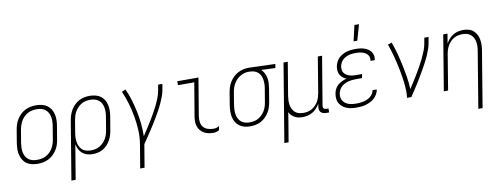

<svg xmlns="http://www.w3.org/2000/svg" viewBox="-73 -1155 4645 1776"><g transform="rotate(-10 2250.0 -266.5)"><path d="M199 8Q171 8 144 2Q117 -4 95.5 -19Q74 -34 60.5 -56.5Q47 -79 40.5 -105Q34 -131 35 -159Q36 -187 40 -215L60 -335Q64 -361 72.5 -386Q81 -411 95 -433.5Q109 -456 129 -475Q149 -494 173 -506Q197 -518 223 -523Q249 -528 274 -528Q302 -528 329 -522Q356 -516 377.5 -501Q399 -486 413 -463.5Q427 -441 433 -415Q439 -389 438.5 -361Q438 -333 433 -305L413 -185Q409 -159 401 -134Q393 -109 378.5 -86.5Q364 -64 344 -45Q324 -26 300 -14Q276 -2 250 3Q224 8 199 8ZM200 -29Q220 -29 241.5 -33Q263 -37 282.5 -47.5Q302 -58 318.5 -74Q335 -90 346 -109Q357 -128 364 -149Q371 -170 374 -191L394 -311Q398 -333 398.5 -355Q399 -377 395 -398Q391 -419 381 -437Q371 -455 354.5 -468Q338 -481 317.5 -486Q297 -491 274 -491Q254 -491 232.5 -487Q211 -483 191 -472.5Q171 -462 155 -446Q139 -430 128 -411Q117 -392 110 -371Q103 -350 99 -329L79 -209Q76 -187 75 -165Q74 -143 78 -122Q82 -101 92 -83Q102 -65 118.5 -52Q135 -39 156 -34Q177 -29 200 -29Z M477 215 568 -335Q572 -360 580.5 -385Q589 -410 602.5 -432.5Q616 -455 635.5 -474Q655 -493 678.5 -505.5Q702 -518 727.5 -523Q753 -528 778 -528Q806 -528 832.5 -521.5Q859 -515 880 -500Q901 -485 914.5 -462.5Q928 -440 933.5 -414Q939 -388 938.5 -360Q938 -332 933 -305L913 -185Q909 -161 902 -137Q895 -113 882.5 -90.5Q870 -68 852 -48.5Q834 -29 811.5 -16Q789 -3 764.5 2.5Q740 8 716 8Q688 8 663 1Q638 -6 618.5 -22.5Q599 -39 587.5 -62Q576 -85 571 -110L517 215ZM704 -29Q724 -29 745 -33Q766 -37 785 -48Q804 -59 820 -75Q836 -91 847 -110Q858 -129 864.5 -149.5Q871 -170 874 -191L894 -311Q898 -332 898.5 -354Q899 -376 895.5 -397Q892 -418 882.5 -436Q873 -454 857 -467Q841 -480 820.5 -485.5Q800 -491 778 -491Q758 -491 737 -487Q716 -483 696.5 -472Q677 -461 661.5 -445Q646 -429 634.5 -410Q623 -391 617 -370.5Q611 -350 607 -329L588 -213Q584 -191 583.5 -169Q583 -147 586.5 -126Q590 -105 599.5 -86Q609 -67 624 -53.5Q639 -40 660.5 -34.5Q682 -29 704 -29Z M1123 215 1160 -6Q1171 -73 1167.5 -139.5Q1164 -206 1152.5 -269.5Q1141 -333 1123 -394.5Q1105 -456 1080 -513L1116 -528Q1140 -476 1156.5 -421Q1173 -366 1185 -309Q1197 -252 1203 -193Q1209 -134 1208 -73Q1229 -105 1249.5 -136.5Q1270 -168 1289.5 -200Q1309 -232 1327.5 -264.5Q1346 -297 1362.5 -330.5Q1379 -364 1392.5 -398.5Q1406 -433 1412 -468L1421 -520H1461L1452 -468Q1447 -437 1435.5 -406Q1424 -375 1410 -344.5Q1396 -314 1380 -284.5Q1364 -255 1346.5 -226Q1329 -197 1311.5 -168.5Q1294 -140 1275.5 -112Q1257 -84 1238 -56Q1219 -28 1200 0L1164 215Z M1849 8Q1825 8 1802 3.5Q1779 -1 1760 -12Q1741 -23 1726.5 -40.5Q1712 -58 1705 -79.5Q1698 -101 1698 -125Q1698 -149 1702 -173L1754 -483H1601V-520H1800L1741 -167Q1737 -140 1740.5 -112.5Q1744 -85 1760 -65.5Q1776 -46 1802.5 -37.5Q1829 -29 1856 -29Q1870 -29 1883.5 -33Q1897 -37 1909 -45L1903 -8Q1891 0 1877 4Q1863 8 1849 8Z M2195 8Q2167 8 2141 1.5Q2115 -5 2094 -20Q2073 -35 2059.5 -57.5Q2046 -80 2040.5 -106Q2035 -132 2035.5 -160Q2036 -188 2040 -215L2060 -335Q2064 -360 2072 -384Q2080 -408 2094 -430.5Q2108 -453 2127 -471.5Q2146 -490 2169 -502.5Q2192 -515 2217 -521.5Q2242 -528 2266 -528H2281L2522 -520L2516 -483L2384 -488Q2401 -472 2412 -450.5Q2423 -429 2427.5 -405Q2432 -381 2430.5 -355.5Q2429 -330 2425 -305L2405 -185Q2401 -160 2393 -135Q2385 -110 2371 -87.5Q2357 -65 2337.5 -46Q2318 -27 2294.5 -14.5Q2271 -2 2245.5 3Q2220 8 2195 8ZM2196 -29Q2216 -29 2237 -33Q2258 -37 2277 -48Q2296 -59 2312 -75Q2328 -91 2339 -110Q2350 -129 2356.5 -149.5Q2363 -170 2366 -191L2386 -311Q2390 -331 2390.5 -351.5Q2391 -372 2388.5 -392Q2386 -412 2378.5 -430Q2371 -448 2357.5 -461.5Q2344 -475 2325.5 -482.5Q2307 -490 2287 -491H2275Q2272 -491 2269.5 -491.5Q2267 -492 2264 -492Q2244 -492 2224 -486Q2204 -480 2185.5 -469Q2167 -458 2151.5 -442Q2136 -426 2125.5 -407.5Q2115 -389 2108.5 -369Q2102 -349 2099 -329L2079 -209Q2076 -188 2075.5 -166Q2075 -144 2078.5 -123Q2082 -102 2091.5 -84Q2101 -66 2116.5 -53Q2132 -40 2153 -34.5Q2174 -29 2196 -29Z M2477 215 2599 -520H2639L2587 -209Q2584 -188 2583 -166.5Q2582 -145 2585.5 -124Q2589 -103 2598 -85Q2607 -67 2622 -53.5Q2637 -40 2657.5 -34.5Q2678 -29 2700 -29Q2720 -29 2740 -33Q2760 -37 2778.5 -47.5Q2797 -58 2813 -74Q2829 -90 2839.5 -108.5Q2850 -127 2856 -147Q2862 -167 2866 -187L2921 -520H2961L2885 -64Q2884 -57 2885 -50Q2886 -43 2890.5 -38Q2895 -33 2902 -31Q2909 -29 2916 -29H2935L2934 8H2909Q2894 8 2880 4Q2866 0 2856.5 -10Q2847 -20 2845 -34.5Q2843 -49 2845 -64L2850 -90Q2837 -68 2820 -48.5Q2803 -29 2780.5 -16Q2758 -3 2734 2.5Q2710 8 2686 8Q2666 8 2647.5 4.5Q2629 1 2612.5 -8Q2596 -17 2583.5 -30Q2571 -43 2562 -60Q2556 -18 2549 24Q2542 66 2535 107L2517 215Z M3194 8Q3170 8 3146.5 5Q3123 2 3102 -6Q3081 -14 3063.5 -28Q3046 -42 3034.5 -61Q3023 -80 3020.5 -103.5Q3018 -127 3022 -151Q3025 -173 3035.5 -194Q3046 -215 3063.5 -230.5Q3081 -246 3102.5 -256Q3124 -266 3146 -272Q3128 -279 3113 -291Q3098 -303 3088.5 -319.5Q3079 -336 3077 -356Q3075 -376 3078 -397Q3082 -418 3091 -437.5Q3100 -457 3115.5 -473Q3131 -489 3150.5 -500Q3170 -511 3190.5 -517Q3211 -523 3232 -525.5Q3253 -528 3273 -528Q3294 -528 3314 -526Q3334 -524 3353 -518Q3372 -512 3389 -502Q3406 -492 3418 -476.5Q3430 -461 3434.5 -441.5Q3439 -422 3435 -401L3434 -395H3394L3395 -399Q3397 -415 3393.5 -429.5Q3390 -444 3380.5 -455Q3371 -466 3358 -473Q3345 -480 3331 -484Q3317 -488 3301.5 -489.5Q3286 -491 3270 -491Q3254 -491 3238 -489.5Q3222 -488 3206 -483.5Q3190 -479 3174.5 -470.5Q3159 -462 3147 -450Q3135 -438 3127.5 -422.5Q3120 -407 3117 -391Q3115 -375 3117 -359Q3119 -343 3128 -330.5Q3137 -318 3150 -310Q3163 -302 3178 -297Q3193 -292 3209.5 -290.5Q3226 -289 3242 -289H3296L3289 -252H3235Q3217 -252 3199.5 -250.5Q3182 -249 3163.5 -244.5Q3145 -240 3128 -232Q3111 -224 3096.5 -211.5Q3082 -199 3073 -181.5Q3064 -164 3061 -146Q3058 -128 3060.5 -110Q3063 -92 3072.5 -78Q3082 -64 3096 -54Q3110 -44 3126.5 -38.5Q3143 -33 3161.5 -31Q3180 -29 3198 -29Q3215 -29 3231.5 -30.5Q3248 -32 3265 -36Q3282 -40 3298.5 -47Q3315 -54 3329 -65.5Q3343 -77 3353 -92.5Q3363 -108 3365 -125H3405Q3402 -103 3390.5 -82.5Q3379 -62 3362 -46Q3345 -30 3324 -19.5Q3303 -9 3281.5 -2.5Q3260 4 3238 6Q3216 8 3194 8ZM3271 -600 3305 -748H3348L3306 -600Z M3667 0Q3672 -34 3671 -67.5Q3670 -101 3666.5 -134Q3663 -167 3657.5 -199.5Q3652 -232 3646 -264.5Q3640 -297 3632.5 -328.5Q3625 -360 3617 -391.5Q3609 -423 3599.5 -454Q3590 -485 3579 -515L3616 -528Q3636 -474 3651 -418.5Q3666 -363 3678 -306.5Q3690 -250 3699.5 -192Q3709 -134 3711 -74Q3732 -106 3752 -137.5Q3772 -169 3791 -201Q3810 -233 3828.5 -265.5Q3847 -298 3863 -331.5Q3879 -365 3892.5 -399Q3906 -433 3912 -468L3921 -520H3961L3952 -468Q3947 -437 3936 -406Q3925 -375 3911.5 -345Q3898 -315 3882 -285.5Q3866 -256 3849.5 -227Q3833 -198 3816 -169.5Q3799 -141 3781.5 -112.5Q3764 -84 3745 -56Q3726 -28 3708 0Z M4299 215 4386 -311Q4390 -332 4391 -353.5Q4392 -375 4388.5 -396Q4385 -417 4376 -435Q4367 -453 4351.5 -466.5Q4336 -480 4316 -485.5Q4296 -491 4274 -491Q4254 -491 4234 -487Q4214 -483 4195 -472.5Q4176 -462 4160.5 -446Q4145 -430 4134.5 -411.5Q4124 -393 4117.5 -373Q4111 -353 4108 -333L4053 0H4013L4099 -520H4139L4124 -430Q4137 -452 4154 -471.5Q4171 -491 4193 -504Q4215 -517 4239 -522.5Q4263 -528 4287 -528Q4314 -528 4339 -521Q4364 -514 4382.5 -497.5Q4401 -481 4412.5 -458.5Q4424 -436 4428 -410.5Q4432 -385 4431 -358Q4430 -331 4425 -305L4339 215Z"/></g></svg>

Font: Iosevka Term Curly XLt Obl
Style: Regular
Weight: 200
Italic angle: -9°
Designer: Belleve Invis
Foundry: Belleve Invis
Version: Version 32.3.0